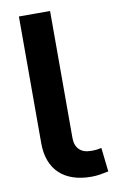

<svg xmlns="http://www.w3.org/2000/svg" viewBox="-86 -798 525 856"><g transform="rotate(-10 176.0 -370.0)"><path d="M203.6 -175.8Q203.6 -141.1 222.2 -122.6Q240.7 -104 275.9 -104Q291.5 -104 302 -105.2Q312.5 -106.4 322.8 -108.9L335 -0.5Q314.9 3.9 295.9 6.8Q276.9 9.8 256.8 9.8Q210.9 9.8 174.8 -2.4Q138.7 -14.6 113.8 -38.1Q88.9 -61.5 75.7 -96.2Q62.5 -130.9 62.5 -175.8V-750H203.6Z"/></g></svg>

Font: Roboto
Style: Bold
Weight: 700
Designer: Google
Version: Version 2.134; 2016; ttfautohint (v1.6)